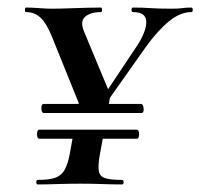

<svg xmlns="http://www.w3.org/2000/svg" viewBox="-20 -488 530 508"><path d="M246 -194 230 -198 344 -369Q368 -407 367 -431.5Q366 -456 332 -456Q328 -456 328 -462Q328 -468 332 -468Q358 -468 378.5 -466.5Q399 -465 434 -465Q452 -465 462.5 -466.5Q473 -468 486 -468Q490 -468 490 -462Q490 -456 486 -456Q457 -456 427 -431.5Q397 -407 366 -364ZM80 0Q76 0 76 -6Q76 -12 80 -12Q111 -12 127 -18Q143 -24 151.5 -39.5Q160 -55 165 -83L174 -133H254L244 -78Q239 -50 241.5 -35.5Q244 -21 258.5 -16.5Q273 -12 303 -12Q307 -12 307 -6Q307 0 303 0Q278 0 251 -1Q224 -2 192 -2Q161 -2 131.5 -1Q102 0 80 0ZM84 -121Q78 -121 78 -133Q78 -145 84 -145H341Q348 -145 348 -133Q348 -121 342 -121ZM96 -189Q90 -189 89.5 -201Q89 -213 96 -213H353Q359 -213 360 -201Q361 -189 354 -189ZM186 -201 190 -228 272 -237 266 -201ZM197 -194 119 -387Q104 -425 88 -440.5Q72 -456 49 -456Q46 -456 46 -462Q46 -468 49 -468Q63 -468 83.5 -466.5Q104 -465 115 -465Q137 -465 163 -466Q189 -467 211.5 -467.5Q234 -468 247 -468Q250 -468 250 -462Q250 -456 247 -456Q219 -456 205 -443.5Q191 -431 203 -403L273 -235Z"/></svg>

Font: Cormorant SemiBold
Style: Italic
Weight: 600
Italic angle: -10°
Designer: Christian Thalmann (Catharsis Fonts)
Foundry: Catharsis Fonts
Version: Version 4.000